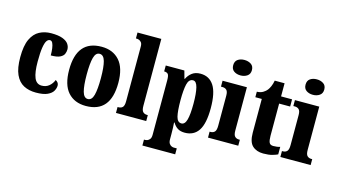

<svg xmlns="http://www.w3.org/2000/svg" viewBox="-105 -1150 3076 1753"><g transform="rotate(15 1433.5 -273.0)"><path d="M254 10Q188 10 138.5 -16Q89 -42 61.5 -102.5Q34 -163 34 -266Q34 -375 63 -436.5Q92 -498 141.5 -524Q191 -550 252 -550Q320 -550 359.5 -535Q399 -520 415.5 -496Q432 -472 432 -444Q432 -423 423 -402Q414 -381 385.5 -367Q357 -353 299 -353Q299 -389 295 -419Q291 -449 282 -467.5Q273 -486 257 -486Q239 -486 226 -466.5Q213 -447 205.5 -399.5Q198 -352 198 -267Q198 -167 219 -116Q240 -65 289 -65Q330 -65 358.5 -88.5Q387 -112 401 -148Q414 -141 422.5 -130Q431 -119 431 -103Q431 -78 416.5 -52Q402 -26 363.5 -8Q325 10 254 10Z M726 10Q618 10 556.5 -59.5Q495 -129 495 -270Q495 -550 729 -550Q836 -550 898 -480.5Q960 -411 960 -270Q960 10 726 10ZM728 -56Q766 -56 780.5 -110.5Q795 -165 795 -270Q795 -376 780 -429.5Q765 -483 727 -483Q690 -483 675.5 -429.5Q661 -376 661 -270Q661 -165 676 -110.5Q691 -56 728 -56Z M1010 0V-56H1020Q1043 -56 1057.5 -70.5Q1072 -85 1072 -127V-645Q1072 -671 1061.5 -683.5Q1051 -696 1039 -700Q1027 -704 1020 -704H1010V-760H1235V-127Q1235 -85 1250 -70.5Q1265 -56 1288 -56H1296V0Z M1320 225V169H1333Q1340 169 1352.5 164.5Q1365 160 1375 146.5Q1385 133 1385 106V-409Q1385 -456 1373 -468Q1361 -480 1340 -480H1337V-536H1513L1533 -463H1537Q1554 -499 1585 -522.5Q1616 -546 1664 -546Q1747 -546 1791 -478.5Q1835 -411 1835 -265Q1835 -120 1791.5 -54Q1748 12 1662 12Q1621 12 1594.5 -5Q1568 -22 1550 -53H1545Q1547 -29 1548 -1.5Q1549 26 1549 58V104Q1549 132 1559 146Q1569 160 1581 164.5Q1593 169 1600 169H1630V225ZM1611 -62Q1644 -62 1658 -112Q1672 -162 1672 -264Q1672 -362 1658.5 -416Q1645 -470 1614 -470Q1574 -470 1561.5 -415.5Q1549 -361 1549 -266Q1549 -162 1561.5 -112Q1574 -62 1611 -62Z M2019 -625Q1982 -625 1956.5 -643Q1931 -661 1931 -698Q1931 -736 1956.5 -753.5Q1982 -771 2019 -771Q2055 -771 2081.5 -753.5Q2108 -736 2108 -698Q2108 -661 2081.5 -643Q2055 -625 2019 -625ZM1880 0V-56H1889Q1913 -56 1927.5 -71Q1942 -86 1942 -129V-413Q1942 -452 1927 -466Q1912 -480 1889 -480H1874V-536H2104V-127Q2104 -85 2119 -70.5Q2134 -56 2157 -56H2166V0Z M2404 10Q2340 10 2301.5 -25.5Q2263 -61 2263 -149V-468H2202V-520Q2237 -521 2260.5 -535.5Q2284 -550 2296 -566Q2307 -580 2317.5 -603.5Q2328 -627 2334 -660H2427V-536H2531V-468H2427V-163Q2427 -120 2436.5 -100Q2446 -80 2475 -80Q2512 -80 2539 -89V-18Q2524 -10 2490 0Q2456 10 2404 10Z M2703 -625Q2666 -625 2640.5 -643Q2615 -661 2615 -698Q2615 -736 2640.5 -753.5Q2666 -771 2703 -771Q2739 -771 2765.5 -753.5Q2792 -736 2792 -698Q2792 -661 2765.5 -643Q2739 -625 2703 -625ZM2564 0V-56H2573Q2597 -56 2611.5 -71Q2626 -86 2626 -129V-413Q2626 -452 2611 -466Q2596 -480 2573 -480H2558V-536H2788V-127Q2788 -85 2803 -70.5Q2818 -56 2841 -56H2850V0Z"/></g></svg>

Font: Noto Serif Bengali ExtraCondensed Black
Style: Regular
Weight: 900
Width: 2
Designer: Juan Bruce, Universal Thirst, Indian Type Foundry and the Monotype Design Team.
Foundry: Monotype Imaging Inc.
Version: Version 2.003; ttfautohint (v1.8.4.7-5d5b)